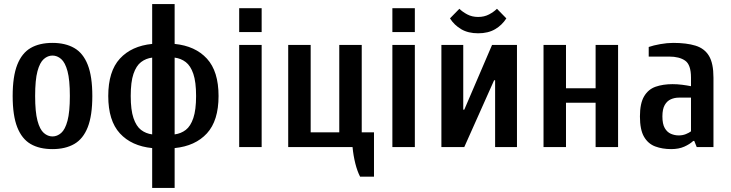

<svg xmlns="http://www.w3.org/2000/svg" viewBox="-20 -720 3578 940"><path d="M237 10Q173 10 130 -15Q87 -40 64.5 -97Q42 -154 42 -250Q42 -346 64.5 -403Q87 -460 130 -485Q173 -510 237 -510Q300 -510 343.5 -485Q387 -460 409.5 -403Q432 -346 432 -250Q432 -154 409.5 -97Q387 -40 343.5 -15Q300 10 237 10ZM237 -52Q260 -52 279.5 -69Q299 -86 310.5 -129Q322 -172 322 -250Q322 -329 310.5 -371.5Q299 -414 279.5 -431Q260 -448 237 -448Q214 -448 194.5 -431Q175 -414 163.5 -371.5Q152 -329 152 -250Q152 -172 163.5 -129Q175 -86 194.5 -69Q214 -52 237 -52Z M725 200V5Q624 -5 567 -67Q510 -129 510 -250Q510 -371 567 -433Q624 -495 725 -505V-700H835V-505Q936 -495 993 -433Q1050 -371 1050 -250Q1050 -129 993 -67Q936 -5 835 5V200ZM725 -62V-438Q694 -434 670.5 -416Q647 -398 633.5 -358.5Q620 -319 620 -250Q620 -182 633.5 -142Q647 -102 670.5 -84Q694 -66 725 -62ZM835 -62Q866 -66 889.5 -84Q913 -102 926.5 -142Q940 -182 940 -250Q940 -319 926.5 -358.5Q913 -398 889.5 -416Q866 -434 835 -438Z M1151 0V-500H1261V0ZM1151 -563V-680H1261V-563Z M1743 145Q1729 118 1719.5 80Q1710 42 1706 0H1391V-500H1501V-72H1641V-500H1751V-72H1811V145Z M1901 0V-500H2011V0ZM1901 -563V-680H2011V-563Z M2141 0V-500H2248V-183H2253L2389 -500H2511V0H2404V-327H2399L2253 0ZM2321 -557Q2272 -557 2238 -577Q2204 -597 2183 -630L2229 -677Q2244 -662 2267.5 -649.5Q2291 -637 2321 -637Q2351 -637 2374.5 -649.5Q2398 -662 2413 -677L2459 -630Q2438 -597 2404 -577Q2370 -557 2321 -557Z M2641 0V-500H2751V-288H2896V-500H3006V0H2896V-217H2751V0Z M3266 10Q3223 10 3188 -3Q3153 -16 3133 -50.5Q3113 -85 3113 -150Q3113 -214 3133.5 -248.5Q3154 -283 3190 -295.5Q3226 -308 3273 -308Q3296 -308 3319.5 -305Q3343 -302 3363 -298V-340Q3363 -403 3334.5 -423Q3306 -443 3256 -443H3156V-490Q3179 -498 3212.5 -504Q3246 -510 3276 -510Q3341 -510 3385 -496.5Q3429 -483 3451 -446.5Q3473 -410 3473 -340V0H3391L3379 -30H3374Q3357 -14 3330 -2Q3303 10 3266 10ZM3303 -57Q3322 -57 3338 -63.5Q3354 -70 3363 -77V-242H3303Q3283 -242 3264.5 -234Q3246 -226 3234.5 -206Q3223 -186 3223 -150Q3223 -113 3234.5 -93Q3246 -73 3264.5 -65Q3283 -57 3303 -57Z"/></svg>

Font: Cuprum SemiBold
Style: Regular
Weight: 600
Designer: Jovanny Lemonad
Foundry: Jovanny Lemonad
Version: Version 3.000